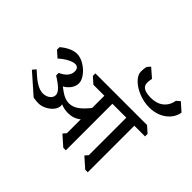

<svg xmlns="http://www.w3.org/2000/svg" viewBox="-251 -1636 2029 2029"><g transform="rotate(45 763.5 -621.5)"><path d="M1247 -933Q1167 -933 1090 -963.5Q1013 -994 964.5 -1042.5Q916 -1091 916 -1141Q916 -1179 924 -1216L956 -1253L1054 -1168Q1046 -1130 1046 -1103Q1046 -1059 1081.5 -1038Q1117 -1017 1189 -1017Q1274 -1017 1328.5 -1061Q1383 -1105 1397 -1183L1436 -1217L1527 -1136Q1518 -1079 1479.5 -1032.5Q1441 -986 1380.5 -959.5Q1320 -933 1247 -933ZM1432 -724V-686H1272V10H1234L1121 -90L1152 -126V-686H944V10H906L793 -90L824 -126V-333Q791 -307 756.5 -295.5Q722 -284 679 -284Q624 -284 573 -306Q575 -292 575 -287Q575 -250 547 -215.5Q519 -181 475 -158.5Q431 -136 386 -136Q369 -136 345 -138.5Q321 -141 309 -144L88 -339L120 -377L175 -329Q273 -243 349 -243Q396 -245 426.5 -269Q457 -293 457 -329Q457 -359 423 -394Q389 -429 312 -477V-515Q366 -539 394 -572.5Q422 -606 422 -646Q422 -675 408.5 -690.5Q395 -706 370 -706Q337 -706 290.5 -681.5Q244 -657 196 -614L126 -676V-714Q171 -753 218.5 -774.5Q266 -796 307 -796Q358 -796 413 -763.5Q468 -731 505 -682Q542 -633 542 -589Q542 -547 515.5 -508.5Q489 -470 444 -445Q480 -420 492 -410Q528 -385 557.5 -374.5Q587 -364 614 -364Q667 -364 715 -395.5Q763 -427 824 -503V-686H660L590 -748V-786H1362Z"/></g></svg>

Font: Inknut
Style: Antiqua
Weight: 400
Designer: Claus Eggers Srensen
Foundry: Claus Eggers Srensen
Version: Version 1.000; ttfautohint (v1.2) -l 7 -r 28 -G 50 -x 13 -D 